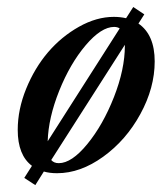

<svg xmlns="http://www.w3.org/2000/svg" viewBox="-20 -494 485 560"><path d="M83 45.9 50.8 24.9 73.2 -10.3Q31.7 -41.5 31.7 -115.2Q31.7 -174.8 56.4 -235.4Q81.1 -295.9 120.1 -341.6Q159.2 -387.2 210.4 -416Q261.7 -444.8 312 -444.8Q330.6 -444.8 347.7 -440.9L368.7 -473.6L400.9 -452.1L383.8 -425.3Q431.2 -392.6 431.2 -314.9Q431.2 -237.8 389.4 -161.4Q347.7 -85 281 -36.9Q214.4 11.2 146.5 11.2Q124.5 11.2 107.9 6.3ZM313 -415.5Q275.4 -415.5 230 -362.1Q184.6 -308.6 152.8 -229.5Q121.1 -150.4 119.1 -82L329.1 -411.1Q322.3 -415.5 313 -415.5ZM151.4 -18.1Q189 -18.1 234.6 -73.7Q280.3 -129.4 312.3 -210.7Q344.2 -292 344.2 -360.4V-363.3L129.4 -27.3Q137.2 -18.1 151.4 -18.1Z"/></svg>

Font: Elstob Medium
Style: Italic
Weight: 500
Italic angle: -20°
Designer: Peter S. Baker
Version: Version 1.015